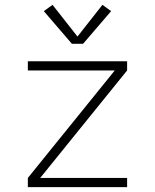

<svg xmlns="http://www.w3.org/2000/svg" viewBox="-20 -773 640 793"><path d="M95 0V-38L454 -482H95V-520H505V-482L146 -38H505V0ZM277 -592 161 -727 197 -753 300 -622 403 -753 439 -727 323 -592Z"/></svg>

Font: Zed Sans Extralight Extended
Style: Regular
Weight: 200
Width: 7
Designer: Belleve Invis
Foundry: Belleve Invis
Version: Version 1.0.0; ttfautohint (v1.8.4)